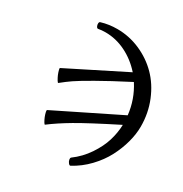

<svg xmlns="http://www.w3.org/2000/svg" viewBox="-172 -807 957 1004"><g transform="rotate(30 307.0 -305.0)"><path d="M170.9 -53.2Q168.5 -51.3 162.1 -62Q147.5 -86.9 141.6 -113.3Q139.6 -123.5 142.1 -125L521 -312Q511.2 -402.3 461.9 -479Q350.1 -421.4 279.1 -380.6Q208 -339.8 180.7 -321Q153.3 -302.2 122.1 -276.9Q119.6 -274.9 112.8 -286.1Q97.2 -312 90.8 -338.4Q88.4 -348.1 90.8 -349.1L431.2 -520Q385.3 -571.8 326.4 -600.8Q267.6 -629.9 204.1 -629.9Q180.2 -629.9 161.1 -626Q154.8 -625 150.4 -633.5Q146 -642.1 146.7 -651.4Q147.5 -660.6 153.8 -662.1Q198.7 -675.8 249 -675.8Q320.8 -675.8 387 -647Q453.1 -618.2 502.2 -568.6Q551.3 -519 580.6 -447.5Q609.9 -376 609.9 -294.9Q609.9 -249.5 596.4 -199.5Q583 -149.4 557.4 -100.3Q531.7 -51.3 489.3 -6.8Q446.8 37.6 394 65.9Q388.7 68.8 381.6 60.3Q374.5 51.8 372.6 42Q370.6 32.2 375 27.8Q424.8 -8.8 459 -59.8Q493.2 -110.8 507.8 -159.2Q522.5 -207.5 523.9 -255.9Q360.8 -173.8 290.5 -132.3Q220.2 -90.8 170.9 -53.2Z"/></g></svg>

Font: Junicode SmCond Medium
Style: Italic
Weight: 500
Width: 4
Italic angle: -11°
Designer: Peter S. Baker
Version: Version 2.206